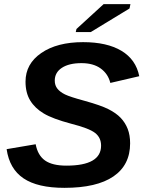

<svg xmlns="http://www.w3.org/2000/svg" viewBox="-20 -903 707 933"><path d="M293 9.8Q162.6 9.8 94.2 -36.4Q25.9 -82.5 12.2 -178.2L153.3 -202.1Q163.6 -147.9 199 -123Q234.4 -98.1 302.7 -98.1Q471.2 -98.1 471.2 -195.3Q471.2 -234.4 441.9 -257.1Q412.6 -279.8 325.7 -301.8Q235.8 -325.7 192.6 -351.6Q149.4 -377.4 126.7 -414.8Q104 -452.1 104 -506.3Q104 -592.8 180.7 -645.5Q257.3 -698.2 383.8 -698.2Q500 -698.2 570.3 -656Q640.6 -613.8 656.7 -532.7L516.1 -500Q505.4 -543.9 469.5 -570.1Q433.6 -596.2 376 -596.2Q315.4 -596.2 280.8 -573.5Q246.1 -550.8 246.1 -511.2Q246.1 -488.3 258.8 -472.2Q271.5 -456.1 295.9 -444.1Q320.3 -432.1 392.6 -412.6Q470.2 -391.1 507.3 -372.3Q544.4 -353.5 566.7 -330.1Q588.9 -306.6 600.6 -276.4Q612.3 -246.1 612.3 -206.5Q612.3 -101.1 531.2 -45.7Q450.2 9.8 293 9.8ZM348.1 -747.1 351.6 -762.2 483.4 -882.8H613.8L609.4 -861.8L420.9 -747.1Z"/></svg>

Font: Liberation Sans
Style: Bold Italic
Weight: 700
Italic angle: -12°
Designer: Steve Matteson
Foundry: Ascender Corporation
Version: Version 2.1.5